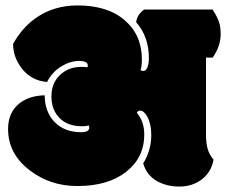

<svg xmlns="http://www.w3.org/2000/svg" viewBox="-20 -685 835 709"><path d="M538.6 -186.5Q538.6 -226.1 524.4 -253.4Q511.7 -276.4 497.6 -276.4Q488.3 -276.4 485.4 -268.1Q512.7 -236.8 512.7 -188Q512.7 -103 445.8 -50.5Q378.9 2 265.6 2Q165.5 2 90.3 -55.7Q9.8 -116.7 9.8 -209Q9.8 -271.5 54.2 -305.2Q90.3 -332 145 -333Q145.5 -271.5 181.9 -234.1Q218.3 -196.8 279.8 -196.8Q309.6 -196.8 309.6 -213.4Q309.6 -217.3 308.1 -221.7Q296.9 -218.8 283.2 -218.8Q230 -218.8 200 -249Q169.9 -279.3 169.9 -328.9Q169.9 -378.4 201.7 -408.2Q233.4 -438 279.8 -438Q296.4 -438 302.7 -436.5Q304.2 -439.5 304.2 -442.9Q304.2 -460 271.7 -460Q239.3 -460 205.8 -439.5Q172.4 -418.9 153.8 -382.3Q94.2 -387.2 59.1 -434.1Q28.3 -475.1 28.3 -522.9Q61 -582 111.8 -618.2Q178.7 -665 266.1 -665Q377 -665 440.4 -610.4Q503.9 -555.7 503.9 -465.3Q503.9 -439.9 499 -425.8Q502.9 -422.9 510.5 -422.9Q518.1 -422.9 523.9 -435.5Q529.8 -448.2 529.8 -470.7Q529.8 -549.3 482.9 -603Q485.8 -630.4 512.2 -649.9H765.1Q781.7 -624 788.3 -605Q794.9 -585.9 794.9 -560.1Q794.9 -513.7 765.1 -472.2H740.7V-188Q740.7 -155.8 747.1 -134.5Q753.4 -113.3 768.6 -95.2Q759.8 -48.8 725.1 -22.5Q690.4 3.9 642.3 3.9Q594.2 3.9 557.9 -17.3Q521.5 -38.6 508.8 -81.5Q538.6 -129.9 538.6 -186.5Z"/></svg>

Font: Modak
Style: Regular
Weight: 400
Version: Version 1.036;PS Version 1.000;hotconv 1.0.79;makeotf.lib2.5